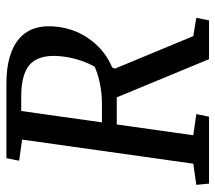

<svg xmlns="http://www.w3.org/2000/svg" viewBox="-58 -644 701 626"><g transform="rotate(-90 293.0 -330.5)"><path d="M226.1 0H7.8L3.9 -41.5L72.8 -51.3L151.4 -609.4L82.5 -619.1L90.8 -660.6H334Q433.6 -660.6 481.9 -617.7Q530.3 -574.7 518.6 -489.7Q509.8 -428.7 473.9 -382.8Q438 -336.9 386.7 -315.9L382.8 -306.6L488.8 -51.3L548.3 -41.5L540 0H413.6L289.1 -300.8H200.7L165.5 -51.3L234.4 -41.5ZM268.6 -349.1Q301.3 -349.1 333.7 -355.7Q366.2 -362.3 389.2 -373Q400.9 -393.6 409.7 -420.4Q418.5 -447.3 421.9 -473.1Q431.6 -544.4 401.9 -578.4Q372.1 -612.3 291.5 -612.3H244.6L207.5 -349.1Z"/></g></svg>

Font: Noticia Text
Style: Italic
Weight: 400
Italic angle: -8°
Designer: JM Sole
Foundry: JM Sole
Version: Version 1.003